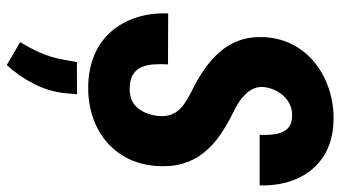

<svg xmlns="http://www.w3.org/2000/svg" viewBox="-241 -520 1014 572"><g transform="rotate(90 266.0 -234.0)"><path d="M324.7 -191.9Q327.6 -212.4 324 -228Q320.3 -243.7 311 -255.6Q301.8 -267.6 287.4 -277.3Q272.9 -287.1 255.9 -295.9Q220.7 -312.5 189.7 -333.5Q158.7 -354.5 135.3 -381.1Q111.8 -407.7 100.1 -441.2Q88.4 -474.6 90.8 -517.6Q94.2 -565.4 115.5 -603.8Q136.7 -642.1 171.4 -668.5Q206.1 -694.8 249.3 -708.3Q292.5 -721.7 337.9 -720.7Q402.8 -719.2 446.8 -690.2Q490.7 -661.1 512.5 -611.3Q534.2 -561.5 532.2 -500.5H381.8Q382.8 -522.5 380.1 -544.7Q377.4 -566.9 365 -581.8Q352.5 -596.7 324.7 -597.2Q301.3 -597.7 283.4 -586.4Q265.6 -575.2 254.4 -556.9Q243.2 -538.6 239.7 -516.6Q237.3 -498.5 243.4 -484.1Q249.5 -469.7 260.7 -458.3Q272 -446.8 286.1 -437.7Q300.3 -428.7 314.5 -421.9Q352.1 -403.8 382.8 -382.3Q413.6 -360.8 435.3 -333.7Q457 -306.6 467.3 -272Q477.5 -237.3 474.6 -192.9Q470.7 -143.6 450.9 -105.5Q431.2 -67.4 398.7 -41.3Q366.2 -15.1 324.5 -2Q282.7 11.2 234.9 10.3Q182.6 8.8 141.8 -9Q101.1 -26.9 73.5 -58.8Q45.9 -90.8 32 -133.8Q18.1 -176.8 20 -228L171.9 -227.5Q170.4 -205.1 171.9 -184.3Q173.3 -163.6 180.4 -147.7Q187.5 -131.8 203.1 -122.6Q218.8 -113.3 245.6 -113.3Q269.5 -113.3 285.9 -123.5Q302.2 -133.8 311.8 -151.9Q321.3 -169.9 324.7 -191.9ZM260.7 43.5 257.8 77.1Q252.9 126.5 230.2 171.4Q207.5 216.3 173.8 252.9L105.5 212.9Q124 182.6 137.5 151.9Q150.9 121.1 157.2 86.4L165 43.9Z"/></g></svg>

Font: Roboto Condensed ExtraBold
Style: Italic
Weight: 800
Italic angle: -12°
Designer: Christian Robertson
Foundry: Google
Version: Version 3.008; 2023